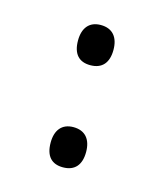

<svg xmlns="http://www.w3.org/2000/svg" viewBox="-63 -384 372 434"><g transform="rotate(15 122.5 -166.5)"><path d="M81 -286C81 -254 96 -239 122 -239C150 -239 164 -256 164 -286C164 -315 150 -333 122 -333C95 -333 81 -315 81 -286ZM81 -47C81 -15 96 0 122 0C150 0 164 -17 164 -47C164 -76 150 -94 122 -94C95 -94 81 -76 81 -47Z"/></g></svg>

Font: Noto Sans Syriac Light
Style: Regular
Weight: 300
Designer: Patrick Giasson and the Monotype Design Team
Foundry: Monotype Imaging Inc.
Version: Version 3.000